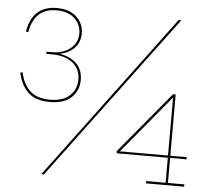

<svg xmlns="http://www.w3.org/2000/svg" viewBox="-53 -815 954 872"><g transform="rotate(5 424.0 -379.0)"><path d="M31.5 -451.5 42 -453.5Q52.5 -401.5 84 -371Q115.5 -340.5 176 -340.5Q236 -340.5 266.5 -369.8Q297 -399 297 -442Q297 -491.5 261.5 -519Q226 -546.5 167.5 -546.5V-554.5Q231 -554 269.5 -524.8Q308 -495.5 308 -441.5Q308 -394.5 275 -362.2Q242 -330 176 -330Q110.5 -330 76.8 -362.8Q43 -395.5 31.5 -451.5ZM40.5 -639.5Q51 -699.5 84 -728.8Q117 -758 170.5 -758Q229 -758 261.5 -727.8Q294 -697.5 294 -652.5Q294 -605.5 259.2 -577.5Q224.5 -549.5 167.5 -548.5V-556.5Q218.5 -556.5 250.8 -583Q283 -609.5 283 -651.5Q283 -693 253.2 -720.2Q223.5 -747.5 171 -747.5Q70.5 -747.5 51.5 -638ZM141.5 -556.5H167.5V-546.5H141.5ZM166.5 0 727 -752H739.5L178.5 0ZM743 -414V-10.5H818V0H644V-10.5H732.5V-408.5L731 -414ZM818 -134.5V-124.5H499V-134.5ZM731 -414 740.5 -408.5 508 -128.5 499 -134.5Z"/></g></svg>

Font: Hepta Slab ExtraLight Thin
Style: Regular
Weight: 250
Version: Version 1.102